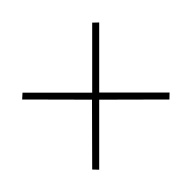

<svg xmlns="http://www.w3.org/2000/svg" viewBox="-98 -736 756 756"><g transform="rotate(45 279.5 -358.0)"><path d="M84 -143 66 -163 260 -357 65 -552 84 -572 279 -377 475 -573 494 -553 299 -357 494 -162 474 -143 279 -337Z"/></g></svg>

Font: Noto Serif Thin
Style: Italic
Weight: 100
Italic angle: -12°
Designer: Monotype Design Team
Foundry: Monotype Imaging Inc.
Version: Version 2.014; ttfautohint (v1.8.4.7-5d5b)